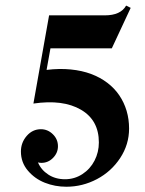

<svg xmlns="http://www.w3.org/2000/svg" viewBox="-20 -658 532 704"><path d="M364.2 -601.7Q422.5 -601.7 442.5 -637.5L459.2 -629.2L390 -480.8H165L150.8 -401.7Q198.3 -407.5 239.6 -403.3Q280.8 -399.2 314.2 -386.7Q347.5 -374.2 373.8 -354.2Q400 -334.2 417.5 -308.3Q435 -282.5 444.2 -251.7Q453.3 -220.8 453.3 -186.7Q453.3 -128.3 420.8 -78.8Q388.3 -29.2 335.4 -1.2Q282.5 26.7 223.3 26.7Q181.7 26.7 144.6 12.1Q107.5 -2.5 82.1 -32.5Q56.7 -62.5 56.7 -102.5Q56.7 -135 77.9 -159.6Q99.2 -184.2 130 -184.2Q155 -184.2 173.8 -165.8Q192.5 -147.5 192.5 -121.7Q192.5 -97.5 174.6 -79.2Q156.7 -60.8 131.7 -60.8Q125 -60.8 119.2 -62.5Q130.8 -35 157.1 -17.9Q183.3 -0.8 218.3 -0.8Q253.3 -0.8 282.1 -19.6Q310.8 -38.3 326.7 -69.2Q342.5 -100 342.5 -135.8Q342.5 -217.5 276.7 -255.8Q210.8 -294.2 102.5 -278.3L160 -601.7Z"/></svg>

Font: Chomsky
Style: Regular
Weight: 400
Version: Version 2.3